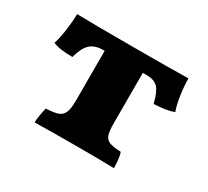

<svg xmlns="http://www.w3.org/2000/svg" viewBox="-106 -671 913 841"><g transform="rotate(30 350.0 -250.0)"><path d="M446 -423V-171Q446 -129 452.5 -110Q459 -91 477 -84Q495 -77 535 -75Q540 -63 542.5 -40.5Q545 -18 545 2Q481 0 363 0Q224 0 144 2Q144 -13 148 -36.5Q152 -60 156 -75Q197 -77 216.5 -84Q236 -91 244.5 -110.5Q253 -130 253 -171V-423H246Q204 -423 181 -402Q158 -381 144 -329Q76 -329 45 -344Q55 -373 61.5 -420Q68 -467 68 -502Q147 -500 353 -500Q553 -500 631 -502Q631 -466 637.5 -420.5Q644 -375 655 -345Q618 -331 555 -329Q542 -383 523 -403Q504 -423 465 -423Z"/></g></svg>

Font: Vollkorn SC Black
Style: Regular
Weight: 900
Designer: Friedrich Althausen
Foundry: Friedrich Althausen
Version: Version 4.015